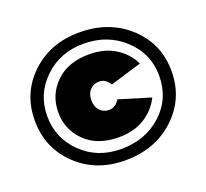

<svg xmlns="http://www.w3.org/2000/svg" viewBox="-124 -864 1094 1019"><g transform="rotate(-20 423.5 -354.0)"><path d="M419 -715Q588 -715 699 -612.5Q810 -510 810 -355Q810 -200 699 -96.5Q588 7 419 7Q255 7 146.5 -96.5Q38 -200 38 -355Q38 -510 146.5 -612.5Q255 -715 419 -715ZM740 -355Q740 -479 648 -565Q556 -651 419 -651Q287 -651 197.5 -565Q108 -479 108 -355Q108 -230 197 -143.5Q286 -57 419 -57Q556 -57 648 -141Q740 -225 740 -355ZM429 -588Q514 -588 574.5 -550.5Q635 -513 666 -450L488 -396Q466 -434 428 -434Q398 -434 377.5 -412.5Q357 -391 357 -354Q357 -317 377.5 -295.5Q398 -274 428 -274Q466 -274 488 -312L666 -258Q635 -195 574.5 -157.5Q514 -120 429 -120Q308 -120 239 -188Q170 -256 170 -354Q170 -452 239 -520Q308 -588 429 -588Z"/></g></svg>

Font: Raleway-v4020 Black
Style: Regular
Weight: 900
Designer: Matt McInerney, Pablo Impallari, Rodrigo Fuenzalida
Foundry: Matt McInerney, Pablo Impallari, Rodrigo Fuenzalida
Version: Version 4.020;PS 004.020;hotconv 1.0.88;makeotf.lib2.5.64775